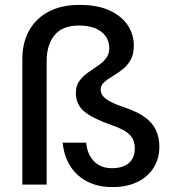

<svg xmlns="http://www.w3.org/2000/svg" viewBox="-20 -752 706 782"><path d="M437 10Q352 10 298 -38Q244 -86 235 -171H331Q335 -124 362.5 -95.5Q390 -67 436 -67Q481 -67 505 -88Q529 -109 529 -147Q529 -182 508 -203.5Q487 -225 433 -243Q356 -270 322.5 -298.5Q289 -327 289 -373Q289 -403 303 -422Q317 -441 337 -455.5Q357 -470 377.5 -483.5Q398 -497 411.5 -514Q425 -531 425 -555Q425 -598 392 -623Q359 -648 301 -648Q234 -648 202 -608.5Q170 -569 170 -503V0H71V-512Q71 -577 98 -626.5Q125 -676 177 -704Q229 -732 304 -732Q377 -732 426 -709.5Q475 -687 500 -649.5Q525 -612 525 -566Q525 -530 511.5 -507Q498 -484 478 -468.5Q458 -453 437.5 -441Q417 -429 403.5 -416.5Q390 -404 390 -387Q390 -374 398.5 -362Q407 -350 429.5 -338Q452 -326 494 -312Q566 -287 597.5 -249.5Q629 -212 629 -154Q629 -106 605.5 -68.5Q582 -31 539 -10.5Q496 10 437 10Z"/></svg>

Font: DM Sans 10pt Medium
Style: Regular
Weight: 500
Version: Version 4.004;gftools[0.9.30]